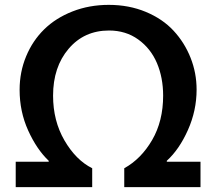

<svg xmlns="http://www.w3.org/2000/svg" viewBox="-20 -773 893 793"><path d="M44.9 0V-105H181.2V-108.9Q131.8 -155.8 96.4 -233.9Q61 -312 61 -401.9Q61 -475.6 87.9 -540.3Q114.7 -605 162.6 -651.9Q210.4 -698.7 279.5 -725.8Q348.6 -752.9 429.2 -752.9Q512.7 -752.9 582.3 -723.9Q651.9 -694.8 697 -646Q742.2 -597.2 767.1 -534.4Q792 -471.7 792 -402.8Q792 -316.4 756.3 -236.3Q720.7 -156.2 668.9 -108.9V-105H808.1V0H493.2V-78.1Q563 -116.7 608.4 -194.8Q653.8 -272.9 653.8 -377.9Q653.8 -452.1 628.2 -512.5Q602.5 -572.8 551 -609.9Q499.5 -647 430.2 -647Q327.6 -647 263.4 -571.5Q199.2 -496.1 199.2 -377.9Q199.2 -273.9 246.3 -192.9Q293.5 -111.8 360.8 -78.1V0Z"/></svg>

Font: Orkney
Style: Bold
Weight: 700
Designer: Samuel Oakes and Alfredo Marco Pradil
Foundry: Alfredo Marco Pradil
Version: 1.0